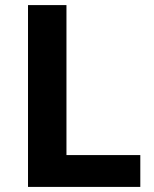

<svg xmlns="http://www.w3.org/2000/svg" viewBox="-20 -734 605 754"><path d="M90 0V-714H241V-125H531V0Z"/></svg>

Font: Noto Sans Tangsa
Style: Regular
Weight: 400
Designer: David Williams
Foundry: Google LLC
Version: Version 1.504